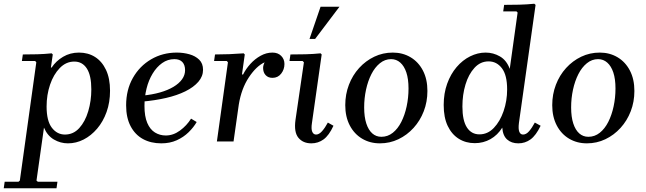

<svg xmlns="http://www.w3.org/2000/svg" viewBox="-72 -756 3453 1026"><path d="M-52 250 -47 215H27L34 209L122 -423L116 -430H45L50 -465Q91 -465 127.5 -466Q164 -467 204 -471L210 -465L200 -395H204Q227 -430 265 -452.5Q303 -475 350 -475Q399 -475 436 -451.5Q473 -428 494.5 -382.5Q516 -337 516 -271Q516 -209 497.5 -157.5Q479 -106 447 -68.5Q415 -31 375 -10.5Q335 10 291 10Q251 10 216 -10.5Q181 -31 163 -74L123 209L130 215H235L230 250ZM177 -187Q177 -110 205 -73.5Q233 -37 275 -37Q320 -37 351.5 -71.5Q383 -106 399.5 -161.5Q416 -217 416 -278Q416 -353 392 -390Q368 -427 325 -427Q281 -427 247.5 -392.5Q214 -358 195.5 -303.5Q177 -249 177 -187Z M790 10Q734 10 692 -13Q650 -36 626 -81.5Q602 -127 602 -193Q602 -276 638 -339.5Q674 -403 735.5 -439Q797 -475 873 -475Q908 -475 940 -466Q972 -457 992.5 -437Q1013 -417 1013 -383Q1013 -348 988 -319Q963 -290 918.5 -268Q874 -246 815 -232.5Q756 -219 688 -213V-245Q741 -250 783 -262Q825 -274 855 -292Q885 -310 901 -332.5Q917 -355 917 -381Q917 -409 902.5 -424.5Q888 -440 860 -440Q824 -440 794.5 -419Q765 -398 743.5 -362.5Q722 -327 711 -282.5Q700 -238 700 -190Q700 -134 715 -99Q730 -64 756 -48Q782 -32 814 -32Q854 -32 890 -58.5Q926 -85 949 -122L979 -104Q963 -76 936 -49.5Q909 -23 872.5 -6.5Q836 10 790 10Z M1087 0 1146 -423 1140 -430H1072L1077 -465Q1116 -465 1153 -466.5Q1190 -468 1230 -471L1236 -465L1221 -358H1227Q1242 -388 1266 -414.5Q1290 -441 1320.5 -458Q1351 -475 1384 -475Q1413 -475 1430.5 -457.5Q1448 -440 1448 -414Q1448 -385 1430.5 -362.5Q1413 -340 1384 -340Q1361 -340 1347.5 -354.5Q1334 -369 1334 -393Q1334 -407 1342 -423Q1298 -403 1258 -343Q1218 -283 1204 -197L1176 0Z M1680 -101 1710 -84Q1686 -32 1657 -11Q1628 10 1592 10Q1547 10 1522.5 -20Q1498 -50 1507 -115L1552 -423L1545 -430H1475L1480 -465Q1521 -465 1561 -466Q1601 -467 1641 -471L1647 -465L1595 -99Q1590 -67 1596.5 -52Q1603 -37 1617 -37Q1633 -37 1649 -55Q1665 -73 1680 -101ZM1742 -720 1612 -548H1582L1641 -720Z M2027 -475Q2080 -475 2122 -450Q2164 -425 2188 -379Q2212 -333 2212 -270Q2212 -212 2192.5 -161.5Q2173 -111 2138 -72.5Q2103 -34 2057 -12Q2011 10 1958 10Q1905 10 1863 -15Q1821 -40 1797 -86Q1773 -132 1773 -194Q1773 -252 1792.5 -303Q1812 -354 1847 -392.5Q1882 -431 1928 -453Q1974 -475 2027 -475ZM1966 -25Q2000 -25 2027 -46.5Q2054 -68 2072.5 -104.5Q2091 -141 2101 -187.5Q2111 -234 2111 -283Q2111 -334 2099.5 -368.5Q2088 -403 2067 -421.5Q2046 -440 2018 -440Q1985 -440 1958 -418Q1931 -396 1912.5 -359.5Q1894 -323 1884 -277Q1874 -231 1874 -182Q1874 -131 1885.5 -96Q1897 -61 1917.5 -43Q1938 -25 1966 -25Z M2299 -195Q2299 -257 2317.5 -308.5Q2336 -360 2368 -397.5Q2400 -435 2440.5 -455Q2481 -475 2523 -475Q2564 -475 2599.5 -454.5Q2635 -434 2652 -388L2694 -689L2688 -695H2617L2622 -730Q2663 -730 2703 -731Q2743 -732 2783 -736L2790 -730L2701 -99Q2697 -67 2703 -52Q2709 -37 2723 -37Q2740 -37 2755.5 -55Q2771 -73 2786 -101L2817 -84Q2792 -32 2763 -11Q2734 10 2698 10Q2661 10 2638 -10.5Q2615 -31 2612 -74Q2587 -34 2549 -12.5Q2511 9 2465 9Q2417 9 2379.5 -14.5Q2342 -38 2320.5 -83Q2299 -128 2299 -195ZM2399 -187Q2399 -112 2423 -75Q2447 -38 2490 -38Q2534 -38 2567 -72.5Q2600 -107 2619 -162Q2638 -217 2638 -278Q2638 -355 2610 -391.5Q2582 -428 2539 -428Q2495 -428 2463.5 -393.5Q2432 -359 2415.5 -304.5Q2399 -250 2399 -187Z M3133 -475Q3186 -475 3228 -450Q3270 -425 3294 -379Q3318 -333 3318 -270Q3318 -212 3298.5 -161.5Q3279 -111 3244 -72.5Q3209 -34 3163 -12Q3117 10 3064 10Q3011 10 2969 -15Q2927 -40 2903 -86Q2879 -132 2879 -194Q2879 -252 2898.5 -303Q2918 -354 2953 -392.5Q2988 -431 3034 -453Q3080 -475 3133 -475ZM3072 -25Q3106 -25 3133 -46.5Q3160 -68 3178.5 -104.5Q3197 -141 3207 -187.5Q3217 -234 3217 -283Q3217 -334 3205.5 -368.5Q3194 -403 3173 -421.5Q3152 -440 3124 -440Q3091 -440 3064 -418Q3037 -396 3018.5 -359.5Q3000 -323 2990 -277Q2980 -231 2980 -182Q2980 -131 2991.5 -96Q3003 -61 3023.5 -43Q3044 -25 3072 -25Z"/></svg>

Font: Brygada 1918 Medium
Style: Italic
Weight: 500
Italic angle: -8°
Designer: Mateusz Machalski | Borys Kosmynka | Przemek Hoffer
Foundry: NIEPODLEGLA 2018
Version: Version 3.006